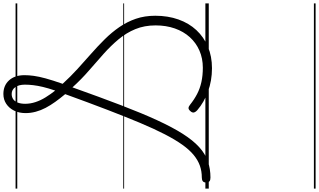

<svg xmlns="http://www.w3.org/2000/svg" viewBox="-395 -858 1884 1134"><g transform="rotate(-90 547.0 -291.0)"><path d="M711 19Q674 19 639.5 13Q605 7 573.5 -4.5Q542 -16 514 -32Q486 -48 463 -68Q451 -79 449.5 -89Q448 -99 459 -110Q468 -120 476.5 -119.5Q485 -119 496 -110Q526 -86 558.5 -69Q591 -52 629.5 -43.5Q668 -35 714 -35Q769 -35 815 -55Q861 -75 894.5 -112Q928 -149 946 -200.5Q964 -252 964 -314Q964 -380 942 -433.5Q920 -487 882 -532.5Q844 -578 796.5 -620.5Q749 -663 697.5 -707.5Q646 -752 598 -805Q540 -642 492.5 -518Q445 -394 403.5 -304Q362 -214 323.5 -153.5Q285 -93 245.5 -57Q206 -21 161.5 -5.5Q117 10 65 10Q50 10 43 4Q36 -2 36 -15Q36 -29 43.5 -35Q51 -41 65 -41Q103 -41 135.5 -52.5Q168 -64 198.5 -89Q229 -114 259 -156Q289 -198 321 -260Q353 -322 388.5 -406.5Q424 -491 466 -600.5Q508 -710 558 -848Q533 -878 512.5 -906.5Q492 -935 477 -963.5Q462 -992 454 -1022Q446 -1052 446 -1082Q446 -1120 460.5 -1149.5Q475 -1179 500.5 -1196Q526 -1213 559 -1213Q609 -1213 639.5 -1179.5Q670 -1146 670 -1088Q670 -1063 666 -1033.5Q662 -1004 651 -963.5Q640 -923 619 -863Q661 -817 706.5 -775.5Q752 -734 797 -694.5Q842 -655 882.5 -614Q923 -573 954 -528Q985 -483 1003 -431Q1021 -379 1021 -316Q1021 -241 999 -179Q977 -117 936 -73Q895 -29 838 -5Q781 19 711 19ZM579 -907Q593 -948 600.5 -979.5Q608 -1011 611 -1037Q614 -1063 614 -1086Q614 -1122 599 -1143Q584 -1164 559 -1164Q541 -1164 528 -1155Q515 -1146 508 -1128Q501 -1110 501 -1084Q501 -1054 511 -1023.5Q521 -993 539 -964Q557 -935 579 -907ZM0 621H1094V631H0ZM0 -20H1094V0H0ZM0 -505H1094V-500H0ZM0 -1141H1094V-1131H0Z"/></g></svg>

Font: Playwrite BR Guides
Style: Regular
Weight: 400
Designer: Veronika Burian, José Scaglione
Foundry: TypeTogether
Version: Version 1.003